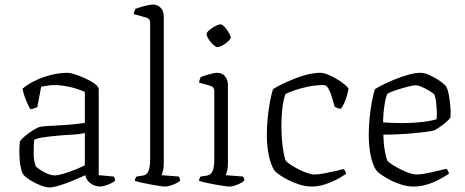

<svg xmlns="http://www.w3.org/2000/svg" viewBox="-20 -820 2044 844"><path d="M198 4Q182 4 157.5 -5.5Q133 -15 112 -28.5Q91 -42 83 -52Q75 -62 70 -90.5Q65 -119 65 -152Q65 -164 65.5 -175Q66 -186 67 -196Q67 -200 77 -210Q87 -220 102 -231.5Q117 -243 132.5 -252Q148 -261 159 -263Q170 -265 187 -266Q204 -267 226 -268Q240 -269 257 -270Q274 -271 291.5 -272.5Q309 -274 325 -276Q341 -278 353 -280V-416Q319 -431 284 -438.5Q249 -446 220 -446Q206 -446 191 -444Q176 -442 161 -439L144 -349Q140 -348 132 -344.5Q124 -341 113 -340Q105 -355 95 -378Q85 -401 79 -430Q99 -447 123.5 -460Q148 -473 174.5 -482Q201 -491 227 -495.5Q253 -500 275 -500Q289 -500 311.5 -492.5Q334 -485 358 -474Q382 -463 398 -450.5Q414 -438 414 -428V-50L480 -44Q482 -42 484 -36.5Q486 -31 486 -26Q481 -20 468 -14Q455 -8 442 -4Q429 0 420 0Q408 0 393.5 -5.5Q379 -11 368.5 -22.5Q358 -34 355 -50Q325 -36 294 -23.5Q263 -11 237.5 -3.5Q212 4 198 4ZM221 -49Q235 -49 260 -56.5Q285 -64 311 -74.5Q337 -85 353 -94V-235Q323 -229 298 -228Q273 -227 238 -224Q203 -221 172 -216.5Q141 -212 130 -205Q128 -177 128 -143.5Q128 -110 138 -88Q152 -75 176.5 -62Q201 -49 221 -49Z M706 0Q699 0 681.5 -2.5Q664 -5 643 -9Q622 -13 603 -17Q584 -21 573 -25Q573 -33 576 -38Q579 -43 580 -44L607 -48Q624 -50 632 -67Q640 -84 640 -119V-720Q640 -728 636.5 -734Q633 -740 622 -743L568 -758Q569 -766 571.5 -772Q574 -778 575 -781Q585 -785 600 -789.5Q615 -794 629.5 -797Q644 -800 651 -800Q674 -800 687 -785Q700 -770 700 -746V-105Q700 -84 696.5 -69.5Q693 -55 690 -50L766 -44Q768 -41 770 -36Q772 -31 772 -26Q766 -20 754 -14Q742 -8 728.5 -4Q715 0 706 0Z M989 0Q982 0 964 -2.5Q946 -5 925 -9Q904 -13 885 -17Q866 -21 855 -25Q855 -31 857.5 -36.5Q860 -42 862 -44L889 -48Q900 -50 907.5 -57.5Q915 -65 918.5 -80.5Q922 -96 922 -119V-420Q922 -429 918 -434.5Q914 -440 904 -443L855 -457Q856 -465 858.5 -471.5Q861 -478 862 -481Q876 -487 899.5 -493.5Q923 -500 933 -500Q957 -500 969.5 -484.5Q982 -469 982 -446V-105Q982 -83 978.5 -69Q975 -55 972 -50L1048 -44Q1051 -40 1052.5 -35.5Q1054 -31 1054 -26Q1048 -20 1036 -14Q1024 -8 1011.5 -4Q999 0 989 0ZM935 -613Q930 -613 922 -619.5Q914 -626 906 -635.5Q898 -645 893 -654.5Q888 -664 888 -670Q888 -676 895 -683Q902 -690 912.5 -697Q923 -704 933 -708.5Q943 -713 949 -713Q955 -713 962.5 -706.5Q970 -700 977 -690Q984 -680 989 -670.5Q994 -661 994 -655Q994 -650 987.5 -643Q981 -636 971.5 -629Q962 -622 952 -617.5Q942 -613 935 -613Z M1351 0Q1324 0 1297 -8.5Q1270 -17 1246.5 -29Q1223 -41 1207 -52.5Q1191 -64 1186 -71Q1170 -96 1161.5 -137Q1153 -178 1153 -225Q1153 -267 1157 -305Q1161 -343 1167 -374.5Q1173 -406 1180 -428Q1197 -439 1222 -451Q1247 -463 1275.5 -474.5Q1304 -486 1333.5 -493Q1363 -500 1388 -500Q1402 -500 1420.5 -492.5Q1439 -485 1458 -474Q1477 -463 1491.5 -451.5Q1506 -440 1512 -431Q1510 -417 1505 -399.5Q1500 -382 1493 -366.5Q1486 -351 1479 -342Q1470 -342 1463 -345Q1456 -348 1451 -351Q1446 -369 1439.5 -391.5Q1433 -414 1424 -430Q1415 -446 1403 -446Q1365 -446 1331 -438.5Q1297 -431 1272 -422Q1247 -413 1235 -407Q1231 -397 1226.5 -377Q1222 -357 1219.5 -328.5Q1217 -300 1217 -263Q1217 -236 1219.5 -205.5Q1222 -175 1226.5 -149.5Q1231 -124 1237 -112Q1245 -104 1260.5 -94Q1276 -84 1295 -74.5Q1314 -65 1332 -59Q1350 -53 1363 -53Q1380 -53 1406 -58Q1432 -63 1456 -68.5Q1480 -74 1490 -77Q1492 -75 1496 -70.5Q1500 -66 1501 -56Q1479 -40 1453.5 -27.5Q1428 -15 1402 -7.5Q1376 0 1351 0Z M1799 0Q1772 0 1744.5 -8.5Q1717 -17 1693.5 -29.5Q1670 -42 1654 -53.5Q1638 -65 1634 -71Q1617 -97 1609 -138.5Q1601 -180 1601 -225Q1601 -267 1605 -305Q1609 -343 1615 -374.5Q1621 -406 1628 -428Q1642 -437 1666 -449Q1690 -461 1719 -472.5Q1748 -484 1777 -492Q1806 -500 1830 -500Q1846 -500 1869 -489.5Q1892 -479 1912.5 -465Q1933 -451 1941 -440Q1948 -429 1953 -402.5Q1958 -376 1960 -348Q1962 -320 1960 -303Q1952 -292 1938 -280.5Q1924 -269 1910.5 -260Q1897 -251 1890 -247Q1880 -244 1845.5 -239.5Q1811 -235 1763 -231.5Q1715 -228 1665 -228Q1666 -189 1671.5 -157.5Q1677 -126 1684 -112Q1692 -104 1708 -94Q1724 -84 1743 -74.5Q1762 -65 1780 -59Q1798 -53 1811 -53Q1824 -53 1842.5 -56Q1861 -59 1880.5 -63.5Q1900 -68 1916.5 -72Q1933 -76 1942 -78Q1946 -76 1949.5 -68.5Q1953 -61 1954 -57Q1931 -41 1905 -28Q1879 -15 1852 -7.5Q1825 0 1799 0ZM1745 -279Q1775 -279 1805 -281Q1835 -283 1860 -287Q1885 -291 1899 -296Q1901 -312 1900 -333.5Q1899 -355 1896.5 -374.5Q1894 -394 1889 -405Q1885 -410 1869.5 -419.5Q1854 -429 1836.5 -437Q1819 -445 1807 -445Q1795 -445 1768.5 -438Q1742 -431 1717 -422.5Q1692 -414 1682 -407Q1676 -392 1672 -369.5Q1668 -347 1666 -323.5Q1664 -300 1664 -282Q1678 -281 1699.5 -280Q1721 -279 1745 -279Z"/></svg>

Font: Texturina Medium 12pt Thin
Style: Regular
Weight: 250
Version: Version 1.002